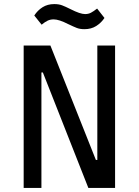

<svg xmlns="http://www.w3.org/2000/svg" viewBox="-20 -921 680 941"><path d="M190 -566H183V0H96V-698H227L450 -137H457V-698H544V0H413ZM314 -803Q269 -826 243 -826Q227 -826 214 -820Q201 -814 184 -800L148 -845Q164 -870 188.5 -885.5Q213 -901 246 -901Q268 -901 284 -895Q300 -889 326 -876Q373 -852 397 -852Q413 -852 425.5 -858.5Q438 -865 456 -879L492 -833Q476 -809 451.5 -793.5Q427 -778 394 -778Q372 -778 356.5 -784Q341 -790 314 -803Z"/></svg>

Font: Writer
Style: Regular
Weight: 400
Monospace: yes
Designer: Mike Abbink, Paul van der Laan, Pieter van Rosmalen
Foundry: Bold Monday
Version: Version 2.001 2020